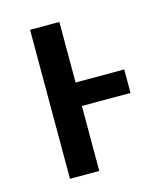

<svg xmlns="http://www.w3.org/2000/svg" viewBox="-88 -605 565 671"><g transform="rotate(-15 195.0 -269.5)"><path d="M83 0V-539H189V-320H365V-235H189V0Z"/></g></svg>

Font: Noto Sans Medium
Style: Regular
Weight: 500
Designer: Monotype Design Team
Foundry: Monotype Imaging Inc.
Version: Version 2.007